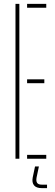

<svg xmlns="http://www.w3.org/2000/svg" viewBox="-20 -820 284 992"><path d="M60 0V-800H80V0ZM120 0V-20H219V0ZM120 -390V-410H209V-390ZM120 -780V-800H219V-780ZM223 152H196Q167.5 152 155.8 137.5Q144 123 149 97L161 40H181L169 97Q165.5 115.5 171.8 124.8Q178 134 196 134H223Z"/></svg>

Font: Big Shoulders Stencil Display Thin Thin
Style: Regular
Weight: 250
Version: Version 2.001